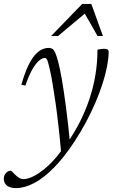

<svg xmlns="http://www.w3.org/2000/svg" viewBox="-82 -710 596 984"><path d="M48 -271.5 27.5 -275.5Q43.5 -332 60.5 -368.5Q77.5 -405 95.5 -426.2Q113.5 -447.5 131.8 -456Q150 -464.5 167.5 -464.5Q178.5 -464.5 186.2 -459.8Q194 -455 201 -439.8Q208 -424.5 216 -393.5Q224.5 -363 234.8 -304.5Q245 -246 256.2 -161Q267.5 -76 278 35.5L232 80.5Q225.5 4.5 218 -61.8Q210.5 -128 202.8 -182Q195 -236 188.2 -276.8Q181.5 -317.5 176 -341.5Q169 -374.5 164.5 -389.5Q160 -404.5 156.2 -408.8Q152.5 -413 147.5 -413Q134 -413 117.5 -398.8Q101 -384.5 83.2 -353.5Q65.5 -322.5 48 -271.5ZM244 45.5 261.5 24.5Q299 -29.5 327.8 -86.2Q356.5 -143 376.5 -203Q396.5 -263 407 -326Q417.5 -389 417.5 -455Q428 -458 436.5 -459Q445 -460 453 -460Q465 -460 470.2 -455.8Q475.5 -451.5 475 -441Q474 -406.5 465.8 -365.2Q457.5 -324 442.5 -278Q427.5 -232 406.5 -183Q385.5 -134 358.8 -84Q332 -34 300 15Q246.5 96.5 194.2 149.5Q142 202.5 93 228.2Q44 254 0.5 254Q-32 254 -47.2 240.5Q-62.5 227 -62.5 206.5Q-62.5 188.5 -51.5 176.8Q-40.5 165 -28 165Q-24.5 165 -18.8 170.8Q-13 176.5 -3.5 186Q6.5 196 17 202Q27.5 208 38.5 208Q63.5 208 98 189Q132.5 170 170.5 134Q208.5 98 244 45.5ZM180 -525.5 339.5 -690H386L445.5 -525.5H418L346.5 -650.5H365L215.5 -525.5Z"/></svg>

Font: Newsreader Light
Style: Italic
Weight: 300
Italic angle: -17°
Designer: Hugues Gentile
Foundry: Production Type
Version: Version 1.003